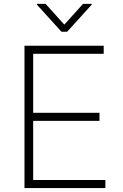

<svg xmlns="http://www.w3.org/2000/svg" viewBox="-20 -961 628 981"><path d="M105.1 0H518.5V-41.2H149.5V-343.4H488.3V-384.6H149.5V-686.1H509.9V-727.3H105.1ZM213.1 -941.1H168.3V-937.5L294 -799H323.2L448.9 -937.5V-941.1H404.1L308.6 -835.2Z"/></svg>

Font: Karasuma Gothic
Style: Thin
Weight: 200
Designer: Rasmus Andersson / Ryoko Ishizuka
Foundry: rsms
Version: Version 1.00